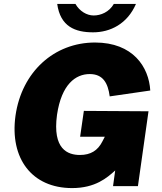

<svg xmlns="http://www.w3.org/2000/svg" viewBox="-20 -950 825 980"><path d="M674 -930H561C537 -888 494 -871 458 -871C423 -871 386 -893 365 -930H272C288 -814 364 -785 455 -785C543 -785 630 -828 674 -930ZM348 10C467 10 527 -43 568 -80L557 0H684L738 -382L408 -384L389 -252H515L502 -227C479 -182 443 -159 388 -159C326 -159 247 -188 271 -364C294 -520 366 -572 438 -572C505 -572 531 -527 540 -458L747 -488C740 -608 659 -733 465 -733C257 -733 91 -584 59 -359C29 -141 143 10 348 10Z"/></svg>

Font: United Sans Black
Style: Italic
Weight: 900
Italic angle: -8°
Designer: Pablo Impallari, Rodrigo Fuenzalida (Modified by Dan O. Williams)
Version: Version 1.000;PS 001.000;hotconv 1.0.88;makeotf.lib2.5.64775